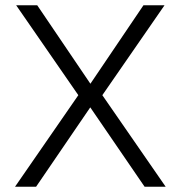

<svg xmlns="http://www.w3.org/2000/svg" viewBox="-20 -710 687 730"><path d="M37.1 0 277.8 -348.1 41.5 -689.9H121.6L323.7 -391.6L525.4 -689.9H605.5L369.1 -348.1L609.9 0H529.8L323.2 -301.8L117.2 0Z"/></svg>

Font: HK Grotesk Legacy
Style: Regular
Weight: 400
Designer: Alfredo Marco Pradil
Foundry: Hanken Design Co.
Version: Version 2.022;PS 002.022;hotconv 1.0.88;makeotf.lib2.5.64775